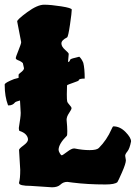

<svg xmlns="http://www.w3.org/2000/svg" viewBox="-47 -795 577 816"><path d="M43 -616 26 -704Q26 -712 69 -743.5Q112 -775 140.5 -775Q169 -775 213.5 -768Q258 -761 258 -754Q258 -742 250.5 -690.5Q243 -639 238 -636Q214 -624 214 -610.5Q214 -597 229.5 -583.5Q245 -570 245 -566V-565Q243 -549 242 -531Q250 -534 250 -538Q250 -542 255.5 -544.5Q261 -547 272.5 -549.5Q284 -552 290 -554Q300 -545 307 -528Q313 -504 313 -461Q288 -461 288 -454Q288 -451 263.5 -443Q239 -435 239 -432L238 -436Q237 -417 237 -394Q237 -371 238.5 -364.5Q240 -358 248.5 -349Q257 -340 257 -335Q257 -330 246.5 -314.5Q236 -299 236 -286Q239 -255 239 -237.5Q239 -220 237 -218Q202 -183 202 -158Q202 -153 207 -144Q212 -135 215.5 -135Q219 -135 238 -149.5Q257 -164 267 -164H270Q304 -157 334 -157Q364 -157 373 -166Q407 -200 427 -246Q432 -258 435 -258Q463 -258 486.5 -234Q510 -210 510 -194Q504 -163 494.5 -151.5Q485 -140 485 -133L488 -114Q488 -100 471.5 -62.5Q455 -25 452 -21Q441 -11 401 -11Q325 -11 262 -19L239 -22Q222 -22 210 -10.5Q198 1 174 1L84 -5Q34 -5 34 -17V-19Q39 -36 39 -73L34 -157V-158Q34 -163 53 -177Q72 -191 72 -202Q72 -213 63 -223Q54 -233 35 -239Q33 -245 33 -251L39 -291Q41 -305 41 -315.5Q41 -326 39.5 -342Q38 -358 38 -368Q20 -363 17 -360Q7 -347 -10 -347Q-13 -347 -13 -348Q-27 -385 -27 -433V-437Q-23 -445 13 -459Q22 -461 32 -464V-477Q32 -480 40 -486Q55 -497 55 -505L50 -527Q44 -533 35 -537Q20 -542 20 -547.5Q20 -553 31.5 -581Q43 -609 43 -616Z"/></svg>

Font: Piedra
Style: Regular
Weight: 400
Designer: Angel Koziupa & Ale Paul
Foundry: Angel Koziupa and Alejandro Paul
Version: Version 1.000